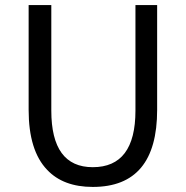

<svg xmlns="http://www.w3.org/2000/svg" viewBox="-20 -736 744 769"><path d="M351.6 12.7Q233.4 12.7 168.9 -55.7Q94.7 -132.8 94.7 -295.9V-715.8H185.5V-293Q185.5 -66.4 351.6 -66.4Q522.5 -66.4 522.5 -293V-715.8H609.4V-295.9Q609.4 12.7 351.6 12.7Z"/></svg>

Font: Bpmf GenYo Gothic R
Style: R
Weight: 400
Foundry: But Ko
Version: Version 1.320